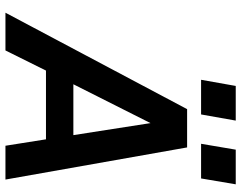

<svg xmlns="http://www.w3.org/2000/svg" viewBox="-108 -756 864 687"><g transform="rotate(90 323.5 -412.0)"><path d="M515 -824H639L618 -700H494ZM287 -824H411L389 -700H265ZM622 0H501L478 -145H232L160 0H25L370 -650H507ZM420 -519 281 -243H463Z"/></g></svg>

Font: Overused Grotesk SemiBold
Style: Italic
Weight: 600
Italic angle: -10°
Version: Version 0.003